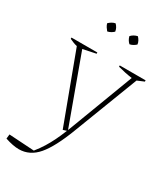

<svg xmlns="http://www.w3.org/2000/svg" viewBox="-245 -763 927 1061"><g transform="rotate(30 218.5 -233.0)"><path d="M-34 185 -31 157 130 167Q154 137 171 109.5Q188 82 203 51.5Q218 21 234 -19L211 -12L47 -452Q33 -455 21 -460Q9 -465 -2 -470V-478H163V-470L81 -453L237 -26Q242 -38 247 -52L398 -451Q353 -457 306 -470V-478H471V-470L428 -452L271 -43Q222 86 172.5 144Q123 202 54 202Q17 202 -34 185ZM170 -668Q188 -650 191 -627Q184 -620 173.5 -614Q163 -608 152 -606Q145 -614 138.5 -624Q132 -634 129 -645Q137 -653 147.5 -659.5Q158 -666 170 -668ZM312 -668Q320 -660 326 -649Q332 -638 333 -627Q326 -620 315.5 -614Q305 -608 294 -606Q277 -621 271 -645Q288 -663 312 -668Z"/></g></svg>

Font: Piazzolla Thin
Style: Regular
Weight: 100
Designer: Juan Pablo del Peral
Foundry: Huerta Tipografica
Version: Version 1.330